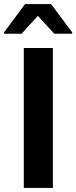

<svg xmlns="http://www.w3.org/2000/svg" viewBox="-26 -924 375 944"><path d="M91 0V-688H234V0ZM-6 -758V-765L97 -904H225L329 -765V-758H241L160 -846L80 -758Z"/></svg>

Font: Saira SemiExpanded SemiBold
Style: Regular
Weight: 600
Width: 6
Designer: Hector Gatti with collaboration of the Omnibus-Type team
Foundry: Omnibus-Type
Version: Version 1.101